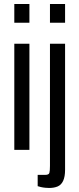

<svg xmlns="http://www.w3.org/2000/svg" viewBox="-20 -744 391 953"><path d="M51 -631V-724H126V-631ZM51 0V-527H126V0ZM228 -631V-724H303V-631ZM224 189Q217 189 205.5 188Q194 187 183 184.5Q172 182 167 180V124H204Q222 124 225 114.5Q228 105 228 79V-527H303V99Q303 133 293.5 153.5Q284 174 266 181.5Q248 189 224 189Z"/></svg>

Font: Archivo ExtraCondensed
Style: Regular
Weight: 400
Width: 2
Designer: Hector Gatti
Foundry: Omnibus-Type
Version: Version 2.001